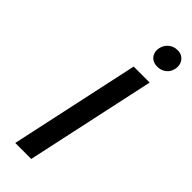

<svg xmlns="http://www.w3.org/2000/svg" viewBox="-281 -890 917 917"><g transform="rotate(45 177.5 -431.0)"><path d="M63 0 205 -658H313L171 0ZM285 -737Q265 -737 251 -746Q237 -755 231 -771Q225 -787 229 -806Q234 -830 253 -846Q272 -862 298 -862Q318 -862 331.5 -852.5Q345 -843 351 -827Q357 -811 353 -791Q348 -766 329 -751.5Q310 -737 285 -737Z"/></g></svg>

Font: Ysabeau Office SemiBold
Style: Italic
Weight: 600
Italic angle: -12°
Designer: Christian Thalmann (Catharsis Fonts)
Version: Version 2.001;gftools[0.9.30]; featfreeze: tnum,lnum,ss02